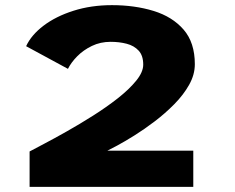

<svg xmlns="http://www.w3.org/2000/svg" viewBox="-20 -726 915 746"><path d="M95 0V-137.5Q112.5 -147 151.2 -167.2Q190 -187.5 240 -215.8Q290 -244 341.8 -276.8Q393.5 -309.5 437.8 -344.2Q482 -379 509.2 -412.5Q536.5 -446 536.5 -475Q536.5 -510 518.8 -529.2Q501 -548.5 472.2 -556Q443.5 -563.5 410 -563.5Q370 -563.5 337 -547.5Q304 -531.5 280.2 -507.5Q256.5 -483.5 244 -458.5L81.5 -546.5Q101.5 -590 149.2 -626.2Q197 -662.5 265.5 -684.2Q334 -706 415 -706Q503.5 -706 576.8 -683.5Q650 -661 693.5 -610.8Q737 -560.5 737 -476.5Q737 -436 715 -396.8Q693 -357.5 657.5 -321.5Q622 -285.5 581.2 -254.5Q540.5 -223.5 502 -199.5Q463.5 -175.5 435 -160.2Q406.5 -145 397 -140.5H731V0Z"/></svg>

Font: Trispace SemiExpanded ExtraBold
Style: Regular
Weight: 800
Width: 6
Designer: Tyler Finck
Foundry: Etcetera Type Company
Version: Version 1.210; ttfautohint (v1.8.3)